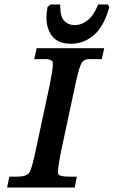

<svg xmlns="http://www.w3.org/2000/svg" viewBox="-20 -844 512 864"><path d="M472 -813Q452 -738 414 -697Q365 -647 299 -647Q216 -647 195 -721Q189 -740 189 -763Q189 -786 194 -813L208 -824H251Q251 -821 251 -818Q251 -774 265 -755Q284 -731 317 -731Q348 -731 377 -755Q402 -775 422 -824H465ZM145 -627H449L438 -578H384Q374 -578 372 -577Q364 -576 359 -572.5Q354 -569 350 -565Q337 -549 319 -463L256 -169Q241 -95 241 -70Q241 -64 242 -61Q248 -49 293 -49H326L316 0H12L22 -49H54Q99 -49 111 -66Q123 -81 141 -169L204 -463Q218 -533 218 -556Q218 -562 217 -565Q214 -574 197 -577Q195 -578 187 -578H134Z"/></svg>

Font: New Athena Unicode
Style: Bold Italic
Weight: 700
Designer: J. Rusten 1997; rev. by R. Hancock 2001, 2002, rev. by D. Mastronarde 2002-2021
Foundry: Society for Classical Studies (formerly American Philological Association)
Version: Version 5.008